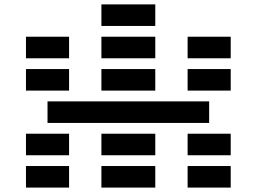

<svg xmlns="http://www.w3.org/2000/svg" viewBox="-20 -850 1163 870"><path d="M97.7 -585.9V-683.6H293V-585.9ZM683.6 -97.7V0H439.5V-97.7ZM683.6 -244.1V-146.5H439.5V-244.1ZM683.6 -683.6V-585.9H439.5V-683.6ZM683.6 -537.1V-439.5H439.5V-537.1ZM830.1 0V-97.7H1025.4V0ZM830.1 -146.5V-244.1H1025.4V-146.5ZM830.1 -439.5V-537.1H1025.4V-439.5ZM830.1 -585.9V-683.6H1025.4V-585.9ZM97.7 0V-97.7H293V0ZM97.7 -146.5V-244.1H293V-146.5ZM927.7 -390.6V-293H195.3V-390.6ZM97.7 -439.5V-537.1H293V-439.5ZM683.6 -830.1V-732.4H439.5V-830.1Z"/></svg>

Font: Trigram
Style: Regular
Weight: 400
Designer: GGBotNet
Foundry: GGBotNet
Version: 1.05